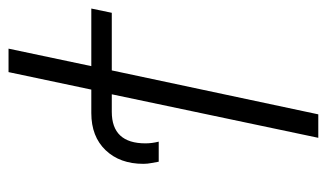

<svg xmlns="http://www.w3.org/2000/svg" viewBox="-178 -588 766 450"><g transform="rotate(-90 205.0 -363.0)"><path d="M107 0H162L265 -484H400L410 -532H275L316 -726H261L220 -532H165Q110 -532 78 -498.5Q46 -465 46 -410Q46 -400 48 -390.5Q50 -381 51 -374H98Q94 -390 94 -405Q94 -484 168 -484H209Z"/></g></svg>

Font: Noto Sans Display SemiCondensed Light
Style: Italic
Weight: 300
Width: 4
Italic angle: -12°
Designer: Monotype Design Team
Foundry: Monotype Imaging Inc.
Version: Version 1.900